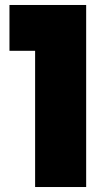

<svg xmlns="http://www.w3.org/2000/svg" viewBox="-20 -751 427 771"><path d="M121 -547H18V-731H326V0H121Z"/></svg>

Font: SVN-Poppins ExtraBold
Style: Regular
Weight: 800
Designer: Ninad Kale (Devanagari), Jonny Pinhorn (Latin)
Foundry: Indian Type Foundry
Version: Version 3.002 2017; ttfautohint (v1.8.3)